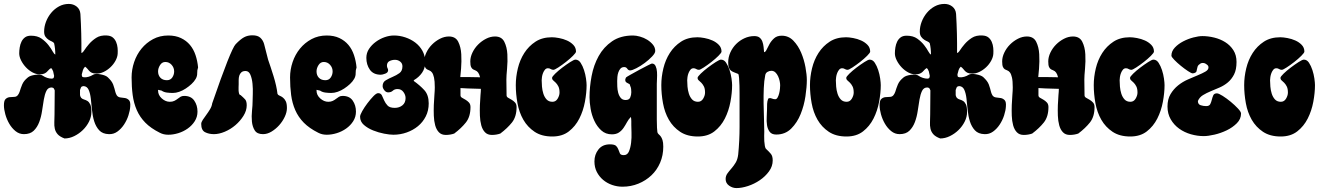

<svg xmlns="http://www.w3.org/2000/svg" viewBox="-33 -688 6732 979"><path d="M249 -410ZM375 -229V-203Q375 -201 377 -196Q379 -191 381 -189Q387 -183 396 -180.5Q405 -178 413 -173Q421 -168 427 -156Q433 -144 433 -117Q433 -92 421 -68Q409 -44 389.5 -25Q370 -6 345.5 6Q321 18 296 18Q272 9 261 -3.5Q250 -16 246.5 -31.5Q243 -47 244 -65Q245 -83 245 -104L246 -227Q245 -228 244 -232Q243 -235 240 -239Q238 -240 235 -241Q232 -242 230 -242Q212 -242 203.5 -224.5Q195 -207 190.5 -180.5Q186 -154 181.5 -123Q177 -92 167 -65.5Q157 -39 139 -21.5Q121 -4 89 -4Q65 -4 46 -19.5Q27 -35 14 -57.5Q1 -80 -6 -105.5Q-13 -131 -13 -151Q-13 -175 -4.5 -183Q4 -191 15.5 -192.5Q27 -194 39 -194Q51 -194 58 -203Q64 -211 67 -220Q70 -229 73 -238.5Q76 -248 80.5 -258Q85 -268 91.5 -276Q98 -284 109.5 -293.5Q121 -303 147.5 -306.5Q174 -310 184.5 -302.5Q195 -295 207.5 -291Q220 -287 231 -287Q234 -287 236 -288Q238 -289 240 -290Q242 -294 243 -301Q241 -313 238 -324Q234 -335 228 -341Q220 -337 215.5 -331.5Q211 -326 205.5 -321Q200 -316 192 -312.5Q184 -309 169 -309Q151 -309 132.5 -319Q114 -329 99 -345Q84 -361 74.5 -380Q65 -399 65 -416Q65 -430 67.5 -446Q70 -462 76.5 -475.5Q83 -489 94.5 -497.5Q106 -506 125 -506Q158 -506 179 -491Q200 -476 214 -458Q228 -440 236 -425Q243 -412 249 -410Q249 -440 243 -467Q240 -473 231.5 -476.5Q223 -480 214.5 -485.5Q206 -491 199 -500.5Q192 -510 192 -527Q192 -552 201.5 -577Q211 -602 228 -622.5Q245 -643 268 -655.5Q291 -668 318 -668Q341 -668 358 -654.5Q375 -641 377 -617Q383 -518 382 -418Q388 -418 397 -432Q406 -446 421 -463.5Q436 -481 457.5 -495Q479 -509 512 -507Q531 -506 542 -497Q553 -488 559 -474Q565 -460 566.5 -444Q568 -428 567 -414Q566 -397 556 -378.5Q546 -360 530 -345Q514 -330 495 -321Q476 -312 458 -313Q443 -313 435 -317Q427 -321 422 -326.5Q417 -332 412.5 -337.5Q408 -343 401 -348Q394 -342 390 -331L384 -309Q384 -301 386 -297Q388 -296 390 -295Q392 -294 395 -294Q406 -293 418.5 -296.5Q431 -300 442 -307Q453 -314 479.5 -309Q506 -304 516.5 -294Q527 -284 533.5 -275.5Q540 -267 544 -257Q548 -247 550.5 -237Q553 -227 555.5 -218Q558 -209 563 -201Q570 -192 582 -191Q594 -190 605 -188Q616 -186 624.5 -177.5Q633 -169 631 -145Q630 -125 622 -100Q614 -75 599.5 -53Q585 -31 565.5 -17Q546 -3 522 -4Q490 -5 473 -23.5Q456 -42 447.5 -69Q439 -96 436 -127.5Q433 -159 430 -185.5Q427 -212 419 -230Q411 -248 393 -249Q391 -249 388 -248Q385 -247 383 -246Q380 -243 379 -240Q378 -236 375 -229Z M825 -507Q862 -507 889.5 -494Q917 -481 935.5 -459Q954 -437 964 -407Q974 -377 977 -344Q972 -330 972.5 -315Q973 -300 965 -286Q957 -272 943.5 -259.5Q930 -247 914 -236.5Q898 -226 881 -220Q864 -214 848 -214Q834 -214 818 -216Q802 -218 791 -226L773 -230V-226Q773 -203 792 -186Q811 -169 833 -169Q846 -169 855.5 -173.5Q865 -178 872.5 -184Q880 -190 887.5 -194.5Q895 -199 906 -199Q941 -199 957.5 -175Q974 -151 974 -119Q974 -92 960 -70Q946 -48 924 -32.5Q902 -17 876 -9Q850 -1 825 -1Q801 -1 782 -11Q736 -34 708 -62.5Q680 -91 664.5 -126.5Q649 -162 643.5 -203.5Q638 -245 638 -293Q638 -333 651 -371.5Q664 -410 688.5 -440Q713 -470 747.5 -488.5Q782 -507 825 -507ZM773 -324Q773 -304 785 -291.5Q797 -279 818 -279Q836 -279 845.5 -293Q855 -307 855 -324Q855 -343 842 -357.5Q829 -372 810 -372Q793 -372 783 -356Q773 -340 773 -324Z M1254 -508Q1281 -508 1294.5 -495.5Q1308 -483 1313.5 -464Q1319 -445 1324 -423Q1329 -401 1334 -384Q1346 -350 1361.5 -300.5Q1377 -251 1382 -209Q1385 -203 1393 -200Q1401 -197 1409.5 -190.5Q1418 -184 1424 -172Q1430 -160 1430 -137Q1430 -116 1419 -92.5Q1408 -69 1390.5 -49.5Q1373 -30 1351.5 -17Q1330 -4 1308 -4Q1278 -4 1266 -23Q1254 -42 1251.5 -68.5Q1249 -95 1252 -123.5Q1255 -152 1255 -172Q1255 -184 1256 -209.5Q1257 -235 1254.5 -261Q1252 -287 1244 -306.5Q1236 -326 1219 -326Q1205 -326 1197.5 -319Q1190 -312 1187 -302Q1184 -292 1184 -280Q1184 -268 1184 -258Q1184 -253 1183.5 -244.5Q1183 -236 1183.5 -227Q1184 -218 1186 -211Q1188 -204 1194 -203Q1209 -190 1217 -181Q1225 -172 1225 -151Q1225 -124 1208.5 -97.5Q1192 -71 1167.5 -50Q1143 -29 1113.5 -16.5Q1084 -4 1058 -4Q1032 -4 1012.5 -14Q993 -24 993 -56Q993 -65 1001 -77Q1009 -89 1019 -102.5Q1029 -116 1038 -131Q1047 -146 1049 -161Q1144 -437 1168.5 -462.5Q1193 -488 1211.5 -498Q1230 -508 1254 -508Z M1633 -507Q1670 -507 1697.5 -494Q1725 -481 1743.5 -459Q1762 -437 1772 -407Q1782 -377 1785 -344Q1780 -330 1780.5 -315Q1781 -300 1773 -286Q1765 -272 1751.5 -259.5Q1738 -247 1722 -236.5Q1706 -226 1689 -220Q1672 -214 1656 -214Q1642 -214 1626 -216Q1610 -218 1599 -226L1581 -230V-226Q1581 -203 1600 -186Q1619 -169 1641 -169Q1654 -169 1663.5 -173.5Q1673 -178 1680.5 -184Q1688 -190 1695.5 -194.5Q1703 -199 1714 -199Q1749 -199 1765.5 -175Q1782 -151 1782 -119Q1782 -92 1768 -70Q1754 -48 1732 -32.5Q1710 -17 1684 -9Q1658 -1 1633 -1Q1609 -1 1590 -11Q1544 -34 1516 -62.5Q1488 -91 1472.5 -126.5Q1457 -162 1451.5 -203.5Q1446 -245 1446 -293Q1446 -333 1459 -371.5Q1472 -410 1496.5 -440Q1521 -470 1555.5 -488.5Q1590 -507 1633 -507ZM1581 -324Q1581 -304 1593 -291.5Q1605 -279 1626 -279Q1644 -279 1653.5 -293Q1663 -307 1663 -324Q1663 -343 1650 -357.5Q1637 -372 1618 -372Q1601 -372 1591 -356Q1581 -340 1581 -324Z M1976 -507Q2005 -507 2033.5 -497.5Q2062 -488 2084.5 -471Q2107 -454 2121 -429Q2135 -404 2135 -371Q2135 -340 2119 -317Q2103 -294 2077 -279V-275Q2108 -253 2130.5 -228.5Q2153 -204 2153 -161Q2153 -124 2138 -94.5Q2123 -65 2098 -44.5Q2073 -24 2040.5 -12.5Q2008 -1 1973 -1Q1954 -1 1925.5 -6.5Q1897 -12 1869.5 -23Q1842 -34 1822.5 -51Q1803 -68 1803 -93Q1803 -102 1814 -121.5Q1825 -141 1840.5 -161.5Q1856 -182 1871 -197.5Q1886 -213 1895 -213Q1909 -213 1914.5 -201Q1920 -189 1926 -175.5Q1932 -162 1943 -150Q1954 -138 1980 -138Q2003 -138 2019 -151Q2035 -164 2035 -188Q2035 -204 2024 -219Q2013 -234 1994 -234Q1979 -234 1970 -225.5Q1961 -217 1946 -217Q1935 -217 1926.5 -228Q1918 -239 1918 -249Q1918 -269 1934 -278.5Q1950 -288 1969 -296Q1988 -304 2003.5 -315Q2019 -326 2019 -350Q2019 -365 2007.5 -374Q1996 -383 1981 -383Q1966 -383 1953 -376.5Q1940 -370 1940 -353Q1940 -346 1943 -340.5Q1946 -335 1946 -330Q1946 -318 1931.5 -312.5Q1917 -307 1909 -307Q1871 -307 1853 -332.5Q1835 -358 1835 -393Q1835 -418 1848.5 -438.5Q1862 -459 1883 -474.5Q1904 -490 1928.5 -498.5Q1953 -507 1976 -507Z M2415 -294Q2411 -310 2405 -318Q2399 -326 2392 -328.5Q2385 -331 2379 -334.5Q2373 -338 2369 -346.5Q2365 -355 2365 -375Q2365 -397 2376 -420Q2387 -443 2405 -461Q2423 -479 2445.5 -490.5Q2468 -502 2491 -502Q2525 -502 2538.5 -475Q2552 -448 2554 -411.5Q2556 -375 2552.5 -338Q2549 -301 2549 -282L2550 -202Q2550 -194 2558 -189.5Q2566 -185 2575.5 -179.5Q2585 -174 2593 -165.5Q2601 -157 2601 -142Q2601 -93 2577.5 -63.5Q2554 -34 2518 -7Q2498 0 2475 0Q2453 0 2440 -13.5Q2427 -27 2421 -49Q2415 -71 2414 -98Q2413 -125 2414 -152Q2415 -179 2417 -203Q2419 -222 2419 -235Q2400 -235 2352 -237Q2330 -238 2315 -239V-202Q2315 -194 2323 -189.5Q2331 -185 2340.5 -179.5Q2350 -174 2358 -165.5Q2366 -157 2366 -142Q2366 -93 2342.5 -63.5Q2319 -34 2283 -7Q2263 0 2240 0Q2218 0 2205 -13.5Q2192 -27 2186 -49Q2180 -71 2179 -98Q2178 -125 2179 -152Q2180 -179 2182 -203Q2184 -227 2184 -242Q2184 -275 2180 -292.5Q2176 -310 2170 -318Q2164 -326 2157 -328.5Q2150 -331 2144 -334.5Q2138 -338 2134 -346.5Q2130 -355 2130 -375Q2130 -397 2141 -420Q2152 -443 2170 -461Q2188 -479 2210.5 -490.5Q2233 -502 2256 -502Q2290 -502 2303.5 -475Q2317 -448 2319 -411.5Q2321 -375 2318 -338Q2315 -312 2314 -295H2359Q2394 -294 2415 -294Z M2781 -498Q2796 -498 2817.5 -494Q2839 -490 2858 -481.5Q2877 -473 2890.5 -459Q2904 -445 2904 -425Q2904 -419 2888.5 -403.5Q2873 -388 2852.5 -372Q2832 -356 2813.5 -344Q2795 -332 2789 -332Q2781 -332 2775 -336Q2769 -340 2761 -340Q2752 -340 2746 -333Q2740 -326 2736 -316Q2732 -306 2730.5 -295.5Q2729 -285 2729 -279Q2729 -265 2730.5 -246.5Q2732 -228 2737.5 -210.5Q2743 -193 2754 -181Q2765 -169 2784 -169Q2801 -169 2810.5 -185Q2820 -201 2820 -216Q2820 -236 2814 -247.5Q2808 -259 2801 -266Q2794 -273 2788 -278Q2782 -283 2782 -291Q2782 -297 2798 -312.5Q2814 -328 2834.5 -343.5Q2855 -359 2874.5 -371.5Q2894 -384 2901 -384Q2917 -384 2927.5 -368Q2938 -352 2945 -330.5Q2952 -309 2955 -287.5Q2958 -266 2958 -254Q2958 -215 2949.5 -169Q2941 -123 2921 -83.5Q2901 -44 2867.5 -18Q2834 8 2783 8Q2729 8 2693 -16Q2657 -40 2635.5 -77.5Q2614 -115 2605.5 -162Q2597 -209 2597 -254Q2597 -296 2607.5 -339.5Q2618 -383 2640.5 -418Q2663 -453 2697.5 -475.5Q2732 -498 2781 -498Z M3195 -507Q3210 -507 3230 -501.5Q3250 -496 3267 -485.5Q3284 -475 3296 -460.5Q3308 -446 3308 -428Q3308 -417 3292 -400Q3276 -383 3254.5 -367Q3233 -351 3211.5 -340Q3190 -329 3180 -329Q3171 -329 3165.5 -337.5Q3160 -346 3150 -346Q3138 -346 3131 -338.5Q3124 -331 3120 -319.5Q3116 -308 3115 -296Q3114 -284 3114 -275Q3114 -264 3114.5 -247.5Q3115 -231 3119 -215.5Q3123 -200 3132 -189Q3141 -178 3157 -178Q3175 -178 3180.5 -191Q3186 -204 3186 -218Q3186 -226 3185 -234.5Q3184 -243 3180 -251Q3180 -257 3176 -259.5Q3172 -262 3167.5 -264Q3163 -266 3159 -269.5Q3155 -273 3155 -281Q3155 -283 3156.5 -287Q3158 -291 3159 -293Q3162 -296 3182.5 -307.5Q3203 -319 3226 -331.5Q3249 -344 3269 -354Q3289 -364 3291 -364Q3304 -364 3310 -351Q3316 -338 3317 -321Q3318 -304 3317 -286.5Q3316 -269 3316 -260Q3316 -251 3316 -230.5Q3316 -210 3316 -184.5Q3316 -159 3316 -131Q3316 -103 3316 -78.5Q3316 -54 3317 -36.5Q3318 -19 3319 -14Q3321 -7 3326 -3Q3331 1 3336 7.5Q3341 14 3345 26Q3349 38 3349 60Q3349 104 3333 141.5Q3317 179 3288.5 206Q3260 233 3222 248.5Q3184 264 3141 264Q3114 264 3088 255Q3062 246 3042 229Q3022 212 3010 188.5Q2998 165 2998 135Q2998 100 3018.5 74Q3039 48 3077 48Q3101 48 3109 56.5Q3117 65 3120.5 75.5Q3124 86 3128 94.5Q3132 103 3148 103Q3166 103 3174 84Q3182 65 3185 39.5Q3188 14 3187 -11.5Q3186 -37 3186 -50Q3186 -60 3186 -70.5Q3186 -81 3184 -92Q3172 -80 3164 -65Q3156 -50 3146.5 -36Q3137 -22 3123 -12.5Q3109 -3 3087 -3Q3055 -3 3033 -23Q3011 -43 2997.5 -72Q2984 -101 2978.5 -133.5Q2973 -166 2973 -192Q2973 -244 2983.5 -300Q2994 -356 3019.5 -402Q3045 -448 3088 -477.5Q3131 -507 3195 -507Z M3523 -498Q3538 -498 3559.5 -494Q3581 -490 3600 -481.5Q3619 -473 3632.5 -459Q3646 -445 3646 -425Q3646 -419 3630.5 -403.5Q3615 -388 3594.5 -372Q3574 -356 3555.5 -344Q3537 -332 3531 -332Q3523 -332 3517 -336Q3511 -340 3503 -340Q3494 -340 3488 -333Q3482 -326 3478 -316Q3474 -306 3472.5 -295.5Q3471 -285 3471 -279Q3471 -265 3472.5 -246.5Q3474 -228 3479.5 -210.5Q3485 -193 3496 -181Q3507 -169 3526 -169Q3543 -169 3552.5 -185Q3562 -201 3562 -216Q3562 -236 3556 -247.5Q3550 -259 3543 -266Q3536 -273 3530 -278Q3524 -283 3524 -291Q3524 -297 3540 -312.5Q3556 -328 3576.5 -343.5Q3597 -359 3616.5 -371.5Q3636 -384 3643 -384Q3659 -384 3669.5 -368Q3680 -352 3687 -330.5Q3694 -309 3697 -287.5Q3700 -266 3700 -254Q3700 -215 3691.5 -169Q3683 -123 3663 -83.5Q3643 -44 3609.5 -18Q3576 8 3525 8Q3471 8 3435 -16Q3399 -40 3377.5 -77.5Q3356 -115 3347.5 -162Q3339 -209 3339 -254Q3339 -296 3349.5 -339.5Q3360 -383 3382.5 -418Q3405 -453 3439.5 -475.5Q3474 -498 3523 -498Z M3953 -506Q3988 -506 4012.5 -480.5Q4037 -455 4052 -419.5Q4067 -384 4074 -345.5Q4081 -307 4081 -280Q4081 -245 4074 -197.5Q4067 -150 4049.5 -106.5Q4032 -63 4001.5 -32.5Q3971 -2 3925 -2Q3902 -2 3891.5 -16Q3881 -30 3878 -50Q3875 -70 3876.5 -92Q3878 -114 3878 -131Q3878 -145 3878.5 -158.5Q3879 -172 3884 -185Q3892 -190 3901.5 -186Q3911 -182 3920 -182Q3927 -182 3932 -191Q3937 -200 3940 -212Q3943 -224 3944 -236Q3945 -248 3945 -253Q3945 -262 3942.5 -274.5Q3940 -287 3934.5 -299Q3929 -311 3920.5 -319Q3912 -327 3900 -327Q3890 -327 3880.5 -321.5Q3871 -316 3869 -305Q3863 -276 3861.5 -238.5Q3860 -201 3860.5 -162Q3861 -123 3862.5 -84.5Q3864 -46 3864 -16Q3864 -8 3863.5 5Q3863 18 3864 31.5Q3865 45 3867 56.5Q3869 68 3874 72Q3889 86 3898 97Q3907 108 3907 130Q3907 160 3888 186Q3869 212 3841 231Q3813 250 3781 260.5Q3749 271 3722 271Q3702 271 3684.5 258.5Q3667 246 3667 225Q3667 209 3676 196.5Q3685 184 3696.5 171Q3708 158 3718 141.5Q3728 125 3731 100Q3738 30 3738 -42Q3738 -114 3738 -185Q3738 -192 3738 -211.5Q3738 -231 3737.5 -252Q3737 -273 3735.5 -290.5Q3734 -308 3731 -311Q3719 -316 3709.5 -319.5Q3700 -323 3693.5 -328.5Q3687 -334 3683.5 -343.5Q3680 -353 3680 -370Q3680 -396 3691 -420.5Q3702 -445 3720.5 -463.5Q3739 -482 3763 -493Q3787 -504 3813 -504Q3831 -504 3840.5 -496Q3850 -488 3854.5 -475.5Q3859 -463 3860.5 -448.5Q3862 -434 3863 -422Q3870 -422 3876 -435Q3882 -448 3891 -464Q3900 -480 3914.5 -493Q3929 -506 3953 -506Z M4281 -498Q4296 -498 4317.5 -494Q4339 -490 4358 -481.5Q4377 -473 4390.5 -459Q4404 -445 4404 -425Q4404 -419 4388.5 -403.5Q4373 -388 4352.5 -372Q4332 -356 4313.5 -344Q4295 -332 4289 -332Q4281 -332 4275 -336Q4269 -340 4261 -340Q4252 -340 4246 -333Q4240 -326 4236 -316Q4232 -306 4230.5 -295.5Q4229 -285 4229 -279Q4229 -265 4230.5 -246.5Q4232 -228 4237.5 -210.5Q4243 -193 4254 -181Q4265 -169 4284 -169Q4301 -169 4310.5 -185Q4320 -201 4320 -216Q4320 -236 4314 -247.5Q4308 -259 4301 -266Q4294 -273 4288 -278Q4282 -283 4282 -291Q4282 -297 4298 -312.5Q4314 -328 4334.5 -343.5Q4355 -359 4374.5 -371.5Q4394 -384 4401 -384Q4417 -384 4427.5 -368Q4438 -352 4445 -330.5Q4452 -309 4455 -287.5Q4458 -266 4458 -254Q4458 -215 4449.5 -169Q4441 -123 4421 -83.5Q4401 -44 4367.5 -18Q4334 8 4283 8Q4229 8 4193 -16Q4157 -40 4135.5 -77.5Q4114 -115 4105.5 -162Q4097 -209 4097 -254Q4097 -296 4107.5 -339.5Q4118 -383 4140.5 -418Q4163 -453 4197.5 -475.5Q4232 -498 4281 -498Z M4714 -410ZM4840 -229V-203Q4840 -201 4842 -196Q4844 -191 4846 -189Q4852 -183 4861 -180.5Q4870 -178 4878 -173Q4886 -168 4892 -156Q4898 -144 4898 -117Q4898 -92 4886 -68Q4874 -44 4854.5 -25Q4835 -6 4810.5 6Q4786 18 4761 18Q4737 9 4726 -3.5Q4715 -16 4711.5 -31.5Q4708 -47 4709 -65Q4710 -83 4710 -104L4711 -227Q4710 -228 4709 -232Q4708 -235 4705 -239Q4703 -240 4700 -241Q4697 -242 4695 -242Q4677 -242 4668.5 -224.5Q4660 -207 4655.5 -180.5Q4651 -154 4646.5 -123Q4642 -92 4632 -65.5Q4622 -39 4604 -21.5Q4586 -4 4554 -4Q4530 -4 4511 -19.5Q4492 -35 4479 -57.5Q4466 -80 4459 -105.5Q4452 -131 4452 -151Q4452 -175 4460.5 -183Q4469 -191 4480.5 -192.5Q4492 -194 4504 -194Q4516 -194 4523 -203Q4529 -211 4532 -220Q4535 -229 4538 -238.5Q4541 -248 4545.5 -258Q4550 -268 4556.5 -276Q4563 -284 4574.5 -293.5Q4586 -303 4612.5 -306.5Q4639 -310 4649.5 -302.5Q4660 -295 4672.5 -291Q4685 -287 4696 -287Q4699 -287 4701 -288Q4703 -289 4705 -290Q4707 -294 4708 -301Q4706 -313 4703 -324Q4699 -335 4693 -341Q4685 -337 4680.5 -331.5Q4676 -326 4670.5 -321Q4665 -316 4657 -312.5Q4649 -309 4634 -309Q4616 -309 4597.5 -319Q4579 -329 4564 -345Q4549 -361 4539.5 -380Q4530 -399 4530 -416Q4530 -430 4532.5 -446Q4535 -462 4541.5 -475.5Q4548 -489 4559.5 -497.5Q4571 -506 4590 -506Q4623 -506 4644 -491Q4665 -476 4679 -458Q4693 -440 4701 -425Q4708 -412 4714 -410Q4714 -440 4708 -467Q4705 -473 4696.5 -476.5Q4688 -480 4679.5 -485.5Q4671 -491 4664 -500.5Q4657 -510 4657 -527Q4657 -552 4666.5 -577Q4676 -602 4693 -622.5Q4710 -643 4733 -655.5Q4756 -668 4783 -668Q4806 -668 4823 -654.5Q4840 -641 4842 -617Q4848 -518 4847 -418Q4853 -418 4862 -432Q4871 -446 4886 -463.5Q4901 -481 4922.5 -495Q4944 -509 4977 -507Q4996 -506 5007 -497Q5018 -488 5024 -474Q5030 -460 5031.5 -444Q5033 -428 5032 -414Q5031 -397 5021 -378.5Q5011 -360 4995 -345Q4979 -330 4960 -321Q4941 -312 4923 -313Q4908 -313 4900 -317Q4892 -321 4887 -326.5Q4882 -332 4877.5 -337.5Q4873 -343 4866 -348Q4859 -342 4855 -331L4849 -309Q4849 -301 4851 -297Q4853 -296 4855 -295Q4857 -294 4860 -294Q4871 -293 4883.5 -296.5Q4896 -300 4907 -307Q4918 -314 4944.5 -309Q4971 -304 4981.5 -294Q4992 -284 4998.5 -275.5Q5005 -267 5009 -257Q5013 -247 5015.5 -237Q5018 -227 5020.5 -218Q5023 -209 5028 -201Q5035 -192 5047 -191Q5059 -190 5070 -188Q5081 -186 5089.5 -177.5Q5098 -169 5096 -145Q5095 -125 5087 -100Q5079 -75 5064.5 -53Q5050 -31 5030.5 -17Q5011 -3 4987 -4Q4955 -5 4938 -23.5Q4921 -42 4912.5 -69Q4904 -96 4901 -127.5Q4898 -159 4895 -185.5Q4892 -212 4884 -230Q4876 -248 4858 -249Q4856 -249 4853 -248Q4850 -247 4848 -246Q4845 -243 4844 -240Q4843 -236 4840 -229Z M5362 -294Q5358 -310 5352 -318Q5346 -326 5339 -328.5Q5332 -331 5326 -334.5Q5320 -338 5316 -346.5Q5312 -355 5312 -375Q5312 -397 5323 -420Q5334 -443 5352 -461Q5370 -479 5392.5 -490.5Q5415 -502 5438 -502Q5472 -502 5485.5 -475Q5499 -448 5501 -411.5Q5503 -375 5499.5 -338Q5496 -301 5496 -282L5497 -202Q5497 -194 5505 -189.5Q5513 -185 5522.5 -179.5Q5532 -174 5540 -165.5Q5548 -157 5548 -142Q5548 -93 5524.5 -63.5Q5501 -34 5465 -7Q5445 0 5422 0Q5400 0 5387 -13.5Q5374 -27 5368 -49Q5362 -71 5361 -98Q5360 -125 5361 -152Q5362 -179 5364 -203Q5366 -222 5366 -235Q5347 -235 5299 -237Q5277 -238 5262 -239V-202Q5262 -194 5270 -189.5Q5278 -185 5287.5 -179.5Q5297 -174 5305 -165.5Q5313 -157 5313 -142Q5313 -93 5289.5 -63.5Q5266 -34 5230 -7Q5210 0 5187 0Q5165 0 5152 -13.5Q5139 -27 5133 -49Q5127 -71 5126 -98Q5125 -125 5126 -152Q5127 -179 5129 -203Q5131 -227 5131 -242Q5131 -275 5127 -292.5Q5123 -310 5117 -318Q5111 -326 5104 -328.5Q5097 -331 5091 -334.5Q5085 -338 5081 -346.5Q5077 -355 5077 -375Q5077 -397 5088 -420Q5099 -443 5117 -461Q5135 -479 5157.5 -490.5Q5180 -502 5203 -502Q5237 -502 5250.5 -475Q5264 -448 5266 -411.5Q5268 -375 5265 -338Q5262 -312 5261 -295H5306Q5341 -294 5362 -294Z M5728 -498Q5743 -498 5764.5 -494Q5786 -490 5805 -481.5Q5824 -473 5837.5 -459Q5851 -445 5851 -425Q5851 -419 5835.5 -403.5Q5820 -388 5799.5 -372Q5779 -356 5760.5 -344Q5742 -332 5736 -332Q5728 -332 5722 -336Q5716 -340 5708 -340Q5699 -340 5693 -333Q5687 -326 5683 -316Q5679 -306 5677.5 -295.5Q5676 -285 5676 -279Q5676 -265 5677.5 -246.5Q5679 -228 5684.5 -210.5Q5690 -193 5701 -181Q5712 -169 5731 -169Q5748 -169 5757.5 -185Q5767 -201 5767 -216Q5767 -236 5761 -247.5Q5755 -259 5748 -266Q5741 -273 5735 -278Q5729 -283 5729 -291Q5729 -297 5745 -312.5Q5761 -328 5781.5 -343.5Q5802 -359 5821.5 -371.5Q5841 -384 5848 -384Q5864 -384 5874.5 -368Q5885 -352 5892 -330.5Q5899 -309 5902 -287.5Q5905 -266 5905 -254Q5905 -215 5896.5 -169Q5888 -123 5868 -83.5Q5848 -44 5814.5 -18Q5781 8 5730 8Q5676 8 5640 -16Q5604 -40 5582.5 -77.5Q5561 -115 5552.5 -162Q5544 -209 5544 -254Q5544 -296 5554.5 -339.5Q5565 -383 5587.5 -418Q5610 -453 5644.5 -475.5Q5679 -498 5728 -498Z M6098 -504Q6127 -504 6158 -496.5Q6189 -489 6214.5 -473Q6240 -457 6256 -432Q6272 -407 6272 -372Q6272 -333 6259.5 -308.5Q6247 -284 6228 -268Q6209 -252 6186 -242Q6163 -232 6141 -223Q6119 -214 6101 -203Q6083 -192 6075 -173Q6075 -156 6089 -151.5Q6103 -147 6117 -147Q6133 -147 6138 -157Q6143 -167 6146 -179.5Q6149 -192 6153.5 -202Q6158 -212 6172 -212Q6181 -212 6201.5 -199Q6222 -186 6242.5 -169Q6263 -152 6279 -135Q6295 -118 6295 -109Q6295 -81 6273.5 -59.5Q6252 -38 6222 -23.5Q6192 -9 6159.5 -1.5Q6127 6 6105 6Q6072 6 6039 -3.5Q6006 -13 5979.5 -32Q5953 -51 5936.5 -79.5Q5920 -108 5920 -145Q5920 -182 5935.5 -208Q5951 -234 5974 -252.5Q5997 -271 6024.5 -283Q6052 -295 6075 -304.5Q6098 -314 6113.5 -323Q6129 -332 6129 -344Q6129 -352 6123 -357Q6117 -362 6111 -365Q6105 -367 6100 -367Q6090 -367 6083 -360Q6075 -355 6073 -346.5Q6071 -338 6069 -330Q6069 -322 6062.5 -318Q6056 -314 6048 -314Q6042 -314 6024.5 -325.5Q6007 -337 5988 -352.5Q5969 -368 5954.5 -383Q5940 -398 5940 -404Q5940 -427 5957.5 -445.5Q5975 -464 6000 -477Q6025 -490 6052 -497Q6079 -504 6098 -504Z M6495 -498Q6510 -498 6531.5 -494Q6553 -490 6572 -481.5Q6591 -473 6604.5 -459Q6618 -445 6618 -425Q6618 -419 6602.5 -403.5Q6587 -388 6566.5 -372Q6546 -356 6527.5 -344Q6509 -332 6503 -332Q6495 -332 6489 -336Q6483 -340 6475 -340Q6466 -340 6460 -333Q6454 -326 6450 -316Q6446 -306 6444.5 -295.5Q6443 -285 6443 -279Q6443 -265 6444.5 -246.5Q6446 -228 6451.5 -210.5Q6457 -193 6468 -181Q6479 -169 6498 -169Q6515 -169 6524.5 -185Q6534 -201 6534 -216Q6534 -236 6528 -247.5Q6522 -259 6515 -266Q6508 -273 6502 -278Q6496 -283 6496 -291Q6496 -297 6512 -312.5Q6528 -328 6548.5 -343.5Q6569 -359 6588.5 -371.5Q6608 -384 6615 -384Q6631 -384 6641.5 -368Q6652 -352 6659 -330.5Q6666 -309 6669 -287.5Q6672 -266 6672 -254Q6672 -215 6663.5 -169Q6655 -123 6635 -83.5Q6615 -44 6581.5 -18Q6548 8 6497 8Q6443 8 6407 -16Q6371 -40 6349.5 -77.5Q6328 -115 6319.5 -162Q6311 -209 6311 -254Q6311 -296 6321.5 -339.5Q6332 -383 6354.5 -418Q6377 -453 6411.5 -475.5Q6446 -498 6495 -498Z"/></svg>

Font: r_Neptun CAT
Style: Regular
Weight: 400
Foundry: Peter Wiegel, CAT-Fonts
Version: Version 1.000;June 8, 2024;FontCreator 14.0.0.2814 32-bit